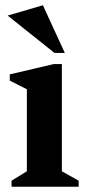

<svg xmlns="http://www.w3.org/2000/svg" viewBox="-20 -709 333 729"><path d="M23.9 0V-22.9L82 -58.7V-370.1L17.1 -402.9V-426.6L183.9 -465.7H214.9V-58.7L278.7 -22.9V0ZM187 -507.9 9 -649.9 142.9 -689 226.2 -507.9Z"/></svg>

Font: Ancizar Serif Light
Style: Regular
Weight: 300
Designer: Cesar Puertas, Viviana Monsalve, Julian Moncada, Julian Prieto, Jose Castro, Felipe Aragon, Mariel Hernandez, Sara Alarc
Version: Version 8.100